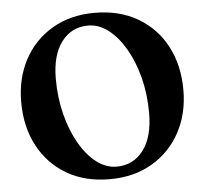

<svg xmlns="http://www.w3.org/2000/svg" viewBox="-52 -773 903 847"><g transform="rotate(-5 399.0 -349.5)"><path d="M397 -718Q506.5 -718 587.8 -670.5Q669 -623 713.5 -539Q758 -455 758 -345.5Q758 -240.5 713.8 -158.2Q669.5 -76 589 -28.5Q508.5 19 400 19Q291 19 210.2 -28.5Q129.5 -76 85 -160Q40.5 -244 40.5 -354Q40.5 -458.5 84.5 -540.8Q128.5 -623 208.8 -670.5Q289 -718 397 -718ZM598.5 -256.5Q598.5 -339.5 579.8 -413Q561 -486.5 528 -543.2Q495 -600 453 -632.2Q411 -664.5 364 -664.5Q290 -664.5 245.8 -606Q201.5 -547.5 201.5 -442.5Q201.5 -359.5 220.2 -285.8Q239 -212 271.5 -155.2Q304 -98.5 346.2 -66Q388.5 -33.5 435 -33.5Q509.5 -33.5 554 -92.2Q598.5 -151 598.5 -256.5Z"/></g></svg>

Font: Fraunces 9pt S000 SemiBold
Style: Regular
Weight: 600
Version: Version 1.000; ttfautohint (v1.8.3)